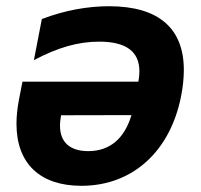

<svg xmlns="http://www.w3.org/2000/svg" viewBox="-20 -580 642 614"><path d="M240.2 14.2C406.2 14.2 525.9 -98.6 559.6 -274.9C564.5 -300.3 567.9 -328.6 567.9 -356C567.9 -488.3 488.8 -560.1 328.6 -560.1C260.3 -560.1 186 -546.9 113.8 -519L88.4 -387.7C166 -428.7 231 -446.8 296.9 -446.8C383.3 -446.8 425.8 -415.5 425.8 -351.6C425.8 -341.8 424.8 -330.6 422.4 -318.8H51.8L40.5 -260.7C35.2 -232.9 32.7 -207 32.7 -184.1C32.7 -57.1 107.9 14.2 240.2 14.2ZM262.2 -96.7C204.6 -96.7 171.9 -124.5 171.9 -177.7C171.9 -189 173.3 -199.7 175.3 -211.4L400.4 -211.9C378.4 -138.2 332.5 -96.7 262.2 -96.7Z"/></svg>

Font: Hack
Style: Bold Oblique
Weight: 700
Italic angle: -12°
Monospace: yes
Designer: Christopher Simpkins
Foundry: Christopher Simpkins
Version: Version 2.010